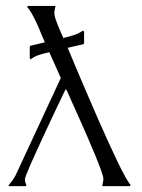

<svg xmlns="http://www.w3.org/2000/svg" viewBox="-20 -611 481 652"><path d="M210 -448.7Q215.8 -434.6 226.6 -408.7Q237.3 -382.8 251.5 -349.6Q265.6 -316.4 282 -278.3Q298.3 -240.2 315.2 -201.9Q332 -163.6 348.6 -127.2Q365.2 -90.8 379.6 -61Q394 -31.2 405.5 -10.5Q417 10.3 423.8 17.1L420.9 21H330.1Q329.6 21 328.6 20.5Q327.6 20 327.1 20Q328.1 14.2 329.6 8.3Q331.1 2.4 331.1 -3.4Q331.1 -10.7 323.2 -32.7Q315.4 -54.7 303.2 -84.2Q291 -113.8 276.4 -147.5Q261.7 -181.2 247.8 -212.2Q233.9 -243.2 222.7 -268.1Q211.4 -293 206.5 -304.7H204.6L203.1 -308.6Q199.7 -301.3 191.9 -285.2Q184.1 -269 173.6 -247.1Q163.1 -225.1 151.1 -199.5Q139.2 -173.8 127 -147.7Q114.7 -121.6 103.5 -96.7Q92.3 -71.8 83.5 -52Q74.7 -32.2 69.6 -18.8Q64.5 -5.4 64.5 -2Q64.5 2.9 65.9 7.8Q67.4 12.7 69.3 17.1V20Q68.8 20 67.9 20.5Q66.9 21 66.4 21H11.2L8.3 19.5Q15.1 11.2 21.7 2.4Q28.3 -6.3 33.2 -16.1L186.5 -346.2L147.5 -433.6Q130.9 -430.2 115 -425.3Q99.1 -420.4 85.4 -410.6L82.5 -410.2L81.1 -413.1V-453.1L83 -455.6L132.3 -467.3Q127 -478.5 120.1 -495.8Q113.3 -513.2 105.2 -530.8Q97.2 -548.3 88.6 -563.7Q80.1 -579.1 72.3 -586.9L74.7 -590.8H166Q167 -590.8 167.2 -590.6Q167.5 -590.3 168.5 -590.3Q167.5 -584.5 166 -578.4Q164.6 -572.3 164.6 -566.4Q164.6 -559.1 168.2 -547.6Q171.9 -536.1 176.8 -524.2Q181.6 -512.2 186.8 -500.7Q191.9 -489.3 195.3 -481.9Q212.9 -486.3 229 -491.2Q245.1 -496.1 260.7 -506.3H263.7L264.2 -504.4L265.6 -502.9V-464.4L263.2 -460.9Z"/></svg>

Font: CAT Linz
Style: Regular
Weight: 400
Designer: Peter Wiegel
Foundry: Peter Wiegel
Version: Version 1.08